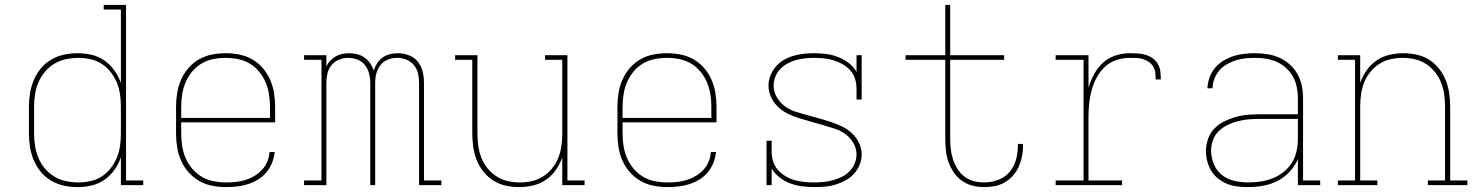

<svg xmlns="http://www.w3.org/2000/svg" viewBox="-20 -755 6040 783"><path d="M296 8Q268 8 240.5 2Q213 -4 189 -18Q165 -32 147 -53.5Q129 -75 118 -101Q107 -127 102.5 -154.5Q98 -182 98 -210V-320Q98 -348 102.5 -375.5Q107 -403 118 -429Q129 -455 147 -476.5Q165 -498 189 -512Q213 -526 240.5 -532Q268 -538 296 -538Q325 -538 353.5 -531.5Q382 -525 405.5 -508.5Q429 -492 446 -468.5Q463 -445 473 -417V-716H403V-735H494V-19H564V0H473V-113Q463 -85 446 -61.5Q429 -38 405.5 -21.5Q382 -5 353.5 1.5Q325 8 296 8ZM299 -11Q324 -11 349 -16.5Q374 -22 395 -35.5Q416 -49 431.5 -69Q447 -89 456.5 -112Q466 -135 469.5 -160Q473 -185 473 -210V-320Q473 -345 469.5 -370Q466 -395 456.5 -418Q447 -441 431.5 -461Q416 -481 395 -494.5Q374 -508 349 -513.5Q324 -519 299 -519Q274 -519 248.5 -513.5Q223 -508 201.5 -495Q180 -482 163.5 -462.5Q147 -443 137 -419.5Q127 -396 123 -370.5Q119 -345 119 -320V-210Q119 -185 123 -159.5Q127 -134 137 -110.5Q147 -87 163.5 -67.5Q180 -48 201.5 -35Q223 -22 248.5 -16.5Q274 -11 299 -11Z M901 8Q873 8 845 2.5Q817 -3 792.5 -17Q768 -31 749 -52.5Q730 -74 718.5 -100Q707 -126 702.5 -154Q698 -182 698 -210V-320Q698 -348 702.5 -376Q707 -404 718.5 -430Q730 -456 748.5 -477.5Q767 -499 791.5 -513Q816 -527 844 -532.5Q872 -538 900 -538Q928 -538 956 -532.5Q984 -527 1008.5 -513Q1033 -499 1051.5 -477.5Q1070 -456 1081.5 -430Q1093 -404 1097.5 -376Q1102 -348 1102 -320V-256H719V-210Q719 -184 723 -159Q727 -134 737 -110.5Q747 -87 764 -67Q781 -47 803 -34Q825 -21 850.5 -16Q876 -11 901 -11Q921 -11 941.5 -13Q962 -15 981 -21Q1000 -27 1017.5 -37.5Q1035 -48 1048.5 -62.5Q1062 -77 1070 -96Q1078 -115 1079 -135H1100Q1098 -113 1089.5 -91.5Q1081 -70 1066.5 -52.5Q1052 -35 1032.5 -23Q1013 -11 991 -4Q969 3 946.5 5.5Q924 8 901 8ZM719 -274H1081V-320Q1081 -345 1077 -370.5Q1073 -396 1063 -419.5Q1053 -443 1036.5 -463Q1020 -483 998 -496Q976 -509 950.5 -514Q925 -519 900 -519Q875 -519 849.5 -514Q824 -509 802 -496Q780 -483 763.5 -463Q747 -443 737 -419.5Q727 -396 723 -370.5Q719 -345 719 -320Z M1220 0V-19H1291V-511H1220V-530H1311V-484Q1317 -497 1327 -507.5Q1337 -518 1349 -525Q1361 -532 1375.5 -535Q1390 -538 1404 -538Q1420 -538 1436.5 -534Q1453 -530 1466.5 -520.5Q1480 -511 1489.5 -497Q1499 -483 1504 -467Q1509 -483 1518 -497Q1527 -511 1540.5 -520.5Q1554 -530 1570 -534Q1586 -538 1603 -538Q1626 -538 1648 -529.5Q1670 -521 1684 -503.5Q1698 -486 1703.5 -463.5Q1709 -441 1709 -418V-19H1780V0H1689V-418Q1689 -437 1684.5 -456Q1680 -475 1667.5 -490Q1655 -505 1637 -512Q1619 -519 1600 -519Q1580 -519 1562 -512Q1544 -505 1532 -490Q1520 -475 1515 -456Q1510 -437 1510 -418V0H1490V-418Q1490 -437 1485 -456Q1480 -475 1468 -490Q1456 -505 1438 -512Q1420 -519 1400 -519Q1381 -519 1363 -512Q1345 -505 1332.5 -490Q1320 -475 1315.5 -456Q1311 -437 1311 -418V0Z M2097 8Q2069 8 2042 2Q2015 -4 1992 -18.5Q1969 -33 1951.5 -55Q1934 -77 1924 -102.5Q1914 -128 1910 -155.5Q1906 -183 1906 -210V-511H1836V-530H1927V-210Q1927 -185 1930.5 -160Q1934 -135 1943 -112Q1952 -89 1968 -69Q1984 -49 2005 -35.5Q2026 -22 2050.5 -16.5Q2075 -11 2100 -11Q2125 -11 2149.5 -16.5Q2174 -22 2195 -35.5Q2216 -49 2232 -69Q2248 -89 2257 -112Q2266 -135 2269.5 -160Q2273 -185 2273 -210V-511H2203V-530H2294V-19H2364V0H2273V-113Q2263 -85 2246.5 -61.5Q2230 -38 2206 -21.5Q2182 -5 2153.5 1.5Q2125 8 2097 8Z M2701 8Q2673 8 2645 2.5Q2617 -3 2592.5 -17Q2568 -31 2549 -52.5Q2530 -74 2518.5 -100Q2507 -126 2502.5 -154Q2498 -182 2498 -210V-320Q2498 -348 2502.5 -376Q2507 -404 2518.5 -430Q2530 -456 2548.5 -477.5Q2567 -499 2591.5 -513Q2616 -527 2644 -532.5Q2672 -538 2700 -538Q2728 -538 2756 -532.5Q2784 -527 2808.5 -513Q2833 -499 2851.5 -477.5Q2870 -456 2881.5 -430Q2893 -404 2897.5 -376Q2902 -348 2902 -320V-256H2519V-210Q2519 -184 2523 -159Q2527 -134 2537 -110.5Q2547 -87 2564 -67Q2581 -47 2603 -34Q2625 -21 2650.5 -16Q2676 -11 2701 -11Q2721 -11 2741.5 -13Q2762 -15 2781 -21Q2800 -27 2817.5 -37.5Q2835 -48 2848.5 -62.5Q2862 -77 2870 -96Q2878 -115 2879 -135H2900Q2898 -113 2889.5 -91.5Q2881 -70 2866.5 -52.5Q2852 -35 2832.5 -23Q2813 -11 2791 -4Q2769 3 2746.5 5.5Q2724 8 2701 8ZM2519 -274H2881V-320Q2881 -345 2877 -370.5Q2873 -396 2863 -419.5Q2853 -443 2836.5 -463Q2820 -483 2798 -496Q2776 -509 2750.5 -514Q2725 -519 2700 -519Q2675 -519 2649.5 -514Q2624 -509 2602 -496Q2580 -483 2563.5 -463Q2547 -443 2537 -419.5Q2527 -396 2523 -370.5Q2519 -345 2519 -320Z M3303 8Q3277 8 3252.5 5Q3228 2 3204.5 -6.5Q3181 -15 3160.5 -30.5Q3140 -46 3127 -68V0H3106V-181H3127V-136Q3127 -116 3133 -96.5Q3139 -77 3152.5 -62Q3166 -47 3183.5 -36.5Q3201 -26 3220.5 -20.5Q3240 -15 3260 -13Q3280 -11 3300 -11Q3300 -11 3300 -11Q3300 -11 3300 -11Q3320 -11 3339 -13Q3358 -15 3376.5 -20Q3395 -25 3412.5 -33.5Q3430 -42 3443.5 -55.5Q3457 -69 3465 -87.5Q3473 -106 3473 -125Q3473 -150 3460 -172Q3447 -194 3427 -208.5Q3407 -223 3383.5 -230.5Q3360 -238 3336 -245Q3312 -252 3288 -258.5Q3264 -265 3240.5 -272.5Q3217 -280 3194.5 -290.5Q3172 -301 3154 -318Q3136 -335 3125 -358Q3114 -381 3114 -406Q3114 -427 3122 -447Q3130 -467 3143.5 -483Q3157 -499 3175.5 -510Q3194 -521 3214.5 -527Q3235 -533 3256 -535.5Q3277 -538 3298 -538Q3323 -538 3348 -535Q3373 -532 3396.5 -523Q3420 -514 3440 -499Q3460 -484 3473 -462V-530H3494V-349H3473V-394Q3473 -414 3467 -433.5Q3461 -453 3447.5 -468Q3434 -483 3416.5 -493Q3399 -503 3379.5 -509Q3360 -515 3340 -517Q3320 -519 3300 -519Q3281 -519 3262.5 -517Q3244 -515 3226 -510Q3208 -505 3191.5 -496Q3175 -487 3162 -473.5Q3149 -460 3142 -442Q3135 -424 3135 -405Q3135 -381 3148 -358.5Q3161 -336 3181 -321.5Q3201 -307 3224.5 -299.5Q3248 -292 3272 -285.5Q3296 -279 3319.5 -272.5Q3343 -266 3367 -258Q3391 -250 3413.5 -239.5Q3436 -229 3454 -212Q3472 -195 3483 -172.5Q3494 -150 3494 -125Q3494 -103 3485.5 -82.5Q3477 -62 3462.5 -46Q3448 -30 3428.5 -19.5Q3409 -9 3388.5 -2.5Q3368 4 3346 6Q3324 8 3303 8Z M3993 8Q3969 8 3945.5 2Q3922 -4 3902.5 -18Q3883 -32 3869.5 -52Q3856 -72 3848 -94.5Q3840 -117 3837.5 -141Q3835 -165 3835 -189V-511H3673V-530H3835V-735H3855V-530H4075V-511H3855V-189Q3855 -168 3857.5 -146.5Q3860 -125 3866.5 -105Q3873 -85 3884.5 -66.5Q3896 -48 3913 -35Q3930 -22 3951 -16.5Q3972 -11 3993 -11Q4022 -11 4049.5 -21Q4077 -31 4096 -52.5Q4115 -74 4123 -102.5Q4131 -131 4131 -159Q4131 -162 4131 -164Q4131 -166 4131 -168H4152Q4152 -165 4152 -163Q4152 -161 4152 -158Q4152 -137 4147.5 -115.5Q4143 -94 4134 -74Q4125 -54 4110.5 -38Q4096 -22 4077 -11Q4058 0 4036.5 4Q4015 8 3993 8Z M4285 0V-19H4399V-511H4285V-530H4419V-398Q4428 -426 4442 -452.5Q4456 -479 4478 -499Q4500 -519 4529 -528.5Q4558 -538 4588 -538Q4604 -538 4620 -537Q4636 -536 4651.5 -531.5Q4667 -527 4680.5 -517.5Q4694 -508 4702 -494Q4710 -480 4712 -464Q4714 -448 4714 -431H4693Q4693 -445 4691.5 -458.5Q4690 -472 4683 -483.5Q4676 -495 4665 -502.5Q4654 -510 4641 -514Q4628 -518 4614.5 -518.5Q4601 -519 4588 -519Q4560 -519 4533.5 -510.5Q4507 -502 4487 -483.5Q4467 -465 4453.5 -440.5Q4440 -416 4432.5 -389.5Q4425 -363 4422 -335.5Q4419 -308 4419 -281V-19H4556V0Z M5069 8Q5048 8 5026.5 5.5Q5005 3 4985 -5Q4965 -13 4948 -26.5Q4931 -40 4920 -58Q4909 -76 4903.5 -97Q4898 -118 4898 -139Q4898 -164 4906.5 -188.5Q4915 -213 4932.5 -231Q4950 -249 4972.5 -260Q4995 -271 5019.5 -278Q5044 -285 5069 -287Q5094 -289 5119 -289H5273V-355Q5273 -377 5268.5 -399.5Q5264 -422 5253 -442Q5242 -462 5225 -477.5Q5208 -493 5187 -502.5Q5166 -512 5143.5 -515.5Q5121 -519 5098 -519Q5078 -519 5058.5 -517Q5039 -515 5020 -509Q5001 -503 4983.5 -493Q4966 -483 4953 -468Q4940 -453 4932.5 -434Q4925 -415 4925 -395H4904Q4905 -417 4912.5 -438.5Q4920 -460 4934.5 -477.5Q4949 -495 4968.5 -507Q4988 -519 5009.5 -526Q5031 -533 5053.5 -535.5Q5076 -538 5098 -538Q5124 -538 5149 -534Q5174 -530 5197.5 -519.5Q5221 -509 5240 -492Q5259 -475 5271.5 -452.5Q5284 -430 5289 -405Q5294 -380 5294 -355V-19H5364V0H5273V-106Q5261 -78 5239 -54.5Q5217 -31 5189.5 -17Q5162 -3 5131 2.5Q5100 8 5069 8ZM5072 -11Q5097 -11 5122.5 -15Q5148 -19 5171.5 -28.5Q5195 -38 5215 -54Q5235 -70 5248.5 -91.5Q5262 -113 5267.5 -138.5Q5273 -164 5273 -189V-270H5119Q5097 -270 5074.5 -268.5Q5052 -267 5030.5 -261.5Q5009 -256 4988.5 -246.5Q4968 -237 4951.5 -221.5Q4935 -206 4927 -184.5Q4919 -163 4919 -141Q4919 -112 4930.5 -85Q4942 -58 4964.5 -40.5Q4987 -23 5015.5 -17Q5044 -11 5072 -11Z M5436 0V-19H5506V-511H5436V-530H5527V-417Q5537 -445 5553.5 -468.5Q5570 -492 5594 -508.5Q5618 -525 5646.5 -531.5Q5675 -538 5703 -538Q5731 -538 5758 -532Q5785 -526 5808 -511.5Q5831 -497 5848.5 -475Q5866 -453 5876 -427.5Q5886 -402 5890 -374.5Q5894 -347 5894 -320V-19H5964V0H5803V-19H5873V-320Q5873 -345 5869.5 -370Q5866 -395 5857 -418Q5848 -441 5832 -461Q5816 -481 5795 -494.5Q5774 -508 5749.5 -513.5Q5725 -519 5700 -519Q5675 -519 5650.5 -513.5Q5626 -508 5605 -494.5Q5584 -481 5568 -461Q5552 -441 5543 -418Q5534 -395 5530.5 -370Q5527 -345 5527 -320V-19H5597V0Z"/></svg>

Font: Iosevka Curly Slab ThEx
Style: Regular
Weight: 100
Width: 7
Monospace: yes
Designer: Belleve Invis
Foundry: Belleve Invis
Version: Version 11.1.0; ttfautohint (v1.8.3)